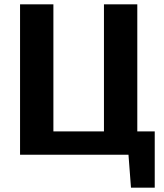

<svg xmlns="http://www.w3.org/2000/svg" viewBox="-20 -710 753 881"><path d="M72 0V-690H225V0ZM217 0V-107H690V0ZM457 0V-690H610V0ZM581 151 569 -7H690V151Z"/></svg>

Font: Exo 2
Style: Bold
Weight: 700
Designer: Natanael Gama
Foundry: Natanael Gama
Version: Version 2.010